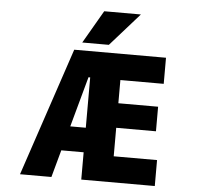

<svg xmlns="http://www.w3.org/2000/svg" viewBox="-62 -1029 1124 1095"><g transform="rotate(5 500.0 -482.0)"><path d="M354.5 -294.9H443.4V-583H433.6ZM700.2 -965.8 533.2 -777.3H380.9L490.2 -965.8ZM864.3 -732.4V-583H616.2V-450.2H843.8V-309.6H616.2V-146.5H864.3V2H443.4V-154.3H315.4L272.5 2H92.8L338.9 -732.4Z"/></g></svg>

Font: Gen Shin Gothic Monospace Heavy
Style: Bold
Weight: 800
Designer: [Source Han Sans]
Ryoko NISHIZUKA  (kana & ideographs); Paul D. Hunt (Latin, Greek & Cyrillic); Wenlong ZHANG  (bopomofo
Version: Version 1.002.20150607